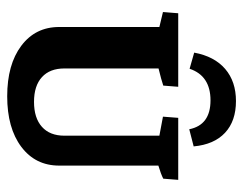

<svg xmlns="http://www.w3.org/2000/svg" viewBox="-93 -596 698 552"><g transform="rotate(90 256.0 -320.0)"><path d="M270.5 -649.4Q328.1 -649.4 361.8 -617.9Q395.5 -586.4 400.9 -527.8L351.6 -515.1Q339.4 -576.2 268.6 -576.2Q197.8 -576.2 177.7 -516.1L131.3 -529.3Q142.1 -587.4 178.2 -618.4Q214.4 -649.4 270.5 -649.4ZM57.6 -141.1V-429.2L14.6 -439.5L18.1 -483.4H229.5L226.1 -440.4Q209 -434.6 176.8 -426.8V-156.2Q176.8 -114.3 201.7 -91.6Q226.6 -68.8 272.9 -68.8Q319.3 -68.8 344.7 -91.6Q370.1 -114.3 370.1 -156.2V-429.2L315.4 -439.5L318.8 -483.4H497.1L493.7 -440.4Q480.5 -433.6 456.1 -426.3V-141.1Q456.1 -72.8 402.1 -32.2Q348.1 8.3 256.8 8.3Q165.5 8.3 111.6 -32.2Q57.6 -72.8 57.6 -141.1Z"/></g></svg>

Font: Markazi Text
Style: Bold
Weight: 700
Designer: Borna Izadpanah (Arabic designer), Fiona Ross (Arabic design director) and Florian Runge (Latin designer)
Foundry: Borna Izadpanah and Florian Runge
Version: Version 1.001; ttfautohint (v1.8.3)